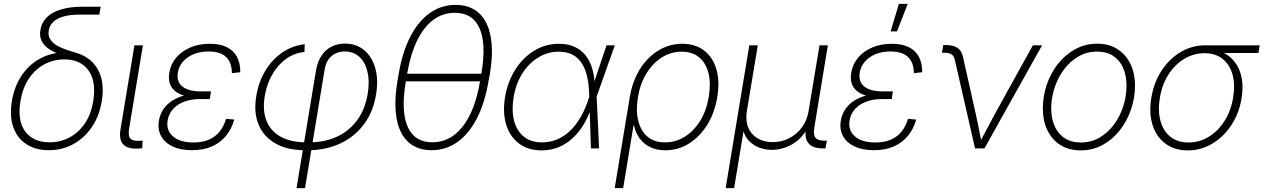

<svg xmlns="http://www.w3.org/2000/svg" viewBox="-20 -762 6489 986"><path d="M230.5 9.3Q162.6 9.3 115.5 -21.5Q68.4 -52.2 48.3 -108.9Q28.3 -165.5 41 -242.7Q54.2 -320.8 92.8 -376.7Q131.3 -432.6 188.5 -462.6Q245.6 -492.7 313.5 -492.7L344.7 -466.3Q306.6 -475.1 275.4 -487.5Q244.1 -500 222.7 -516.8Q201.2 -533.7 191.9 -556.4Q182.6 -579.1 187.5 -608.4Q193.4 -646 220 -672.6Q246.6 -699.2 293 -713.4Q339.4 -727.5 404.8 -727.5H497.1L490.2 -687H391.1Q340.8 -687 306.6 -677.5Q272.5 -668 253.7 -649.9Q234.9 -631.8 230.5 -606Q225.6 -577.1 239.7 -557.4Q253.9 -537.6 278.3 -524.9Q302.7 -512.2 329.3 -503.9Q356 -495.6 377 -488.8Q410.2 -478.5 437 -458Q463.9 -437.5 481.4 -407.2Q499 -377 505.1 -336.2Q511.2 -295.4 502.9 -243.7Q490.2 -166 451.4 -109.1Q412.6 -52.2 355.7 -21.5Q298.8 9.3 230.5 9.3ZM234.9 -31.2Q290.5 -31.2 337.4 -56.4Q384.3 -81.5 416.3 -128.9Q448.2 -176.3 459 -243.7Q475.1 -343.8 434.3 -400.4Q393.6 -457 310.1 -457Q254.9 -457 207.5 -431.6Q160.2 -406.2 128.2 -358.2Q96.2 -310.1 85 -243.2Q68.4 -142.1 109.6 -86.7Q150.9 -31.2 234.9 -31.2Z M689.9 1Q636.7 3.9 613.5 -19.8Q590.3 -43.5 598.6 -96.7L670.4 -529.3H713.9L643.1 -101.6Q636.7 -63 650.4 -49.6Q664.1 -36.1 698.7 -39.1Q703.1 -39.6 706.1 -39.6Q709 -39.6 712.4 -40L710.4 -1Q706.1 -0.5 700.7 0Q695.3 0.5 689.9 1Z M965.8 9.3Q907.2 9.3 866.7 -9.8Q826.2 -28.8 807.4 -63Q788.6 -97.2 795.9 -142.1Q801.8 -175.3 819.3 -201.4Q836.9 -227.5 865.5 -245.6Q894 -263.7 932.6 -273.4Q971.2 -283.2 1018.6 -283.2H1062L1057.6 -253.4H1007.8Q964.4 -253.4 928.7 -240.7Q893.1 -228 870.1 -203.6Q847.2 -179.2 840.8 -143.6Q832.5 -92.8 868.4 -61.5Q904.3 -30.3 973.6 -30.3Q1020.5 -30.3 1054 -45.2Q1087.4 -60.1 1108.6 -87.2Q1129.9 -114.3 1141.1 -151.9L1183.1 -147.9Q1169.4 -99.6 1140.4 -64.2Q1111.3 -28.8 1067.6 -9.8Q1023.9 9.3 965.8 9.3ZM1014.6 -260.3Q967.8 -260.3 934.1 -268.8Q900.4 -277.3 879.9 -293.7Q859.4 -310.1 851.8 -334Q844.2 -357.9 849.6 -388.7Q856.9 -433.6 885.5 -466.8Q914.1 -500 958.5 -518.6Q1002.9 -537.1 1058.1 -537.1Q1110.8 -537.1 1145.5 -519.5Q1180.2 -502 1197.3 -469.5Q1214.4 -437 1213.9 -391.1L1170.9 -386.2Q1170.9 -439.9 1141.6 -468.8Q1112.3 -497.6 1051.8 -497.6Q987.8 -497.6 944.6 -467.5Q901.4 -437.5 893.1 -388.7Q885.7 -342.8 916.5 -317.6Q947.3 -292.5 1015.1 -292.5H1063.5L1058.6 -260.3Z M1502.9 204.1 1602.5 -398.4Q1610.4 -445.3 1631.1 -476.3Q1651.9 -507.3 1682.9 -522.7Q1713.9 -538.1 1751.5 -538.1Q1810.5 -538.1 1850.8 -503.9Q1891.1 -469.7 1907.5 -410.9Q1923.8 -352.1 1911.1 -276.4Q1896.5 -186.5 1848.1 -122.6Q1799.8 -58.6 1726.3 -24.7Q1652.8 9.3 1563 9.3H1544.9Q1455.6 9.3 1394.8 -25.1Q1334 -59.6 1307.9 -122.3Q1281.7 -185.1 1296.4 -270.5Q1308.1 -341.8 1343 -399.4Q1377.9 -457 1430.2 -492.7Q1482.4 -528.3 1544.9 -534.7L1543.5 -495.1Q1491.2 -489.7 1449 -459.5Q1406.7 -429.2 1378.4 -379.9Q1350.1 -330.6 1339.8 -269.5Q1327.1 -193.4 1349.1 -140.1Q1371.1 -86.9 1422.9 -59.1Q1474.6 -31.2 1552.2 -31.2H1569.8Q1648.4 -31.2 1710.9 -60.3Q1773.4 -89.4 1814.2 -144.8Q1855 -200.2 1868.2 -279.8Q1878.9 -343.8 1867.4 -392.6Q1856 -441.4 1825.9 -469.5Q1795.9 -497.6 1749.5 -497.6Q1724.1 -497.6 1702.9 -487.5Q1681.6 -477.5 1667 -457Q1652.3 -436.5 1647 -403.8L1546.4 204.1Z M2196.3 9.3Q2122.6 9.3 2076.7 -32.7Q2030.8 -74.7 2016.6 -154.5Q2002.4 -234.4 2021.5 -348.1L2026.9 -379.4Q2045.9 -493.2 2086.7 -572.8Q2127.4 -652.3 2186.5 -694.6Q2245.6 -736.8 2319.8 -736.8Q2394 -736.8 2439.7 -694.8Q2485.4 -652.8 2500 -573Q2514.6 -493.2 2495.1 -379.4L2489.3 -348.1Q2470.2 -234.4 2429.2 -154.5Q2388.2 -74.7 2329.1 -32.7Q2270 9.3 2196.3 9.3ZM2200.2 -31.2Q2292 -31.2 2355.5 -111.3Q2418.9 -191.4 2444.8 -342.8L2452.1 -384.8Q2478 -536.1 2442.9 -616.2Q2407.7 -696.3 2315.4 -696.3Q2224.1 -696.3 2160.6 -616.2Q2097.2 -536.1 2071.3 -384.8L2064 -342.8Q2038.1 -190.9 2073.5 -111.1Q2108.9 -31.2 2200.2 -31.2ZM2048.8 -344.2 2054.7 -383.3H2468.3L2461.9 -344.2Z M2761.2 10.3Q2691.9 10.3 2645.3 -24.9Q2598.6 -60.1 2579.6 -121.8Q2560.5 -183.6 2573.7 -263.7Q2587.4 -343.8 2626.7 -405.3Q2666 -466.8 2723.9 -502Q2781.7 -537.1 2850.1 -537.1Q2896.5 -537.1 2930.7 -521.5Q2964.8 -505.9 2987.3 -477.3Q3009.8 -448.7 3021.2 -410.2Q3032.7 -371.6 3033.7 -325.2H3047.9L3043.9 -267.6L3056.6 0H3014.6L3005.4 -284.7Q3003.9 -332 2994.6 -371.1Q2985.4 -410.2 2967 -438.2Q2948.7 -466.3 2919.7 -481.4Q2890.6 -496.6 2848.6 -496.6Q2793 -496.6 2744.4 -467Q2695.8 -437.5 2662.6 -385Q2629.4 -332.5 2617.7 -263.2Q2606.4 -194.3 2620.1 -141.8Q2633.8 -89.4 2670.2 -60.1Q2706.5 -30.8 2763.2 -30.8Q2803.2 -30.8 2838.9 -45.2Q2874.5 -59.6 2904.3 -87.2Q2934.1 -114.7 2957.8 -153.6Q2981.4 -192.4 2998 -240.7L3094.7 -529.3H3137.2L3043 -263.2L3027.8 -202.1H3014.2Q2997.6 -154.3 2972.7 -115.2Q2947.8 -76.2 2915.5 -47.9Q2883.3 -19.5 2844.5 -4.6Q2805.7 10.3 2761.2 10.3Z M3136.7 204.1 3214.4 -264.2Q3228 -345.7 3266.4 -407Q3304.7 -468.3 3361.1 -502.7Q3417.5 -537.1 3483.9 -537.1Q3550.8 -537.1 3595.5 -502.9Q3640.1 -468.8 3658.7 -407.5Q3677.2 -346.2 3663.6 -264.6Q3650.4 -183.1 3612.1 -121.3Q3573.7 -59.6 3518.1 -24.9Q3462.4 9.8 3396.5 9.8Q3351.1 9.8 3317.6 -7.1Q3284.2 -23.9 3263.7 -53Q3243.2 -82 3235.8 -118.2H3233.4L3180.2 204.1ZM3395.5 -30.8Q3450.7 -30.8 3497.3 -60.3Q3543.9 -89.8 3576.2 -142.3Q3608.4 -194.8 3619.6 -264.2Q3631.3 -333.5 3618.4 -385.7Q3605.5 -438 3570.6 -467.3Q3535.6 -496.6 3480.5 -496.6Q3425.3 -496.6 3378.7 -467Q3332 -437.5 3299.8 -385Q3267.6 -332.5 3256.3 -264.2Q3244.6 -194.8 3257.6 -142.1Q3270.5 -89.4 3305.4 -60.1Q3340.3 -30.8 3395.5 -30.8Z M3706.5 204.1 3828.1 -529.3H3871.6L3815.4 -191.4Q3807.6 -142.6 3822.5 -106.9Q3837.4 -71.3 3870.1 -51.8Q3902.8 -32.2 3948.2 -32.2Q3994.1 -32.2 4032.7 -52Q4071.3 -71.8 4097.9 -107.4Q4124.5 -143.1 4132.3 -191.4L4188.5 -529.3H4231.4L4161.6 -105Q4155.8 -69.3 4168 -54.4Q4180.2 -39.6 4213.4 -39.6H4226.1L4219.2 0H4206.1Q4153.8 0 4132.1 -25.9Q4110.4 -51.8 4118.7 -105L4130.9 -176.8H4148.9Q4140.1 -124 4117.7 -88.6Q4095.2 -53.2 4065.2 -32Q4035.2 -10.7 4003.2 -1.5Q3971.2 7.8 3943.8 7.8Q3916 7.8 3886.5 -1.5Q3856.9 -10.7 3833 -32Q3809.1 -53.2 3797.6 -88.6Q3786.1 -124 3794.9 -176.8H3813L3750 204.1Z M4467.8 9.3Q4409.2 9.3 4368.7 -9.8Q4328.1 -28.8 4309.3 -63Q4290.5 -97.2 4297.9 -142.1Q4303.7 -175.3 4321.3 -201.4Q4338.9 -227.5 4367.4 -245.6Q4396 -263.7 4434.6 -273.4Q4473.1 -283.2 4520.5 -283.2H4564L4559.6 -253.4H4509.8Q4466.3 -253.4 4430.7 -240.7Q4395 -228 4372.1 -203.6Q4349.1 -179.2 4342.8 -143.6Q4334.5 -92.8 4370.4 -61.5Q4406.2 -30.3 4475.6 -30.3Q4522.5 -30.3 4555.9 -45.2Q4589.4 -60.1 4610.6 -87.2Q4631.8 -114.3 4643.1 -151.9L4685.1 -147.9Q4671.4 -99.6 4642.3 -64.2Q4613.3 -28.8 4569.6 -9.8Q4525.9 9.3 4467.8 9.3ZM4516.6 -260.3Q4469.7 -260.3 4436 -268.8Q4402.3 -277.3 4381.8 -293.7Q4361.3 -310.1 4353.8 -334Q4346.2 -357.9 4351.6 -388.7Q4358.9 -433.6 4387.5 -466.8Q4416 -500 4460.4 -518.6Q4504.9 -537.1 4560.1 -537.1Q4612.8 -537.1 4647.5 -519.5Q4682.1 -502 4699.2 -469.5Q4716.3 -437 4715.8 -391.1L4672.9 -386.2Q4672.9 -439.9 4643.6 -468.8Q4614.3 -497.6 4553.7 -497.6Q4489.7 -497.6 4446.5 -467.5Q4403.3 -437.5 4395 -388.7Q4387.7 -342.8 4418.5 -317.6Q4449.2 -292.5 4517.1 -292.5H4565.4L4560.5 -260.3ZM4553.7 -600.6 4596.2 -742.2H4641.6L4586.4 -600.6Z M4987.3 0 4882.8 -457.5Q4878.4 -475.6 4865.5 -483.4Q4852.5 -491.2 4829.1 -491.2H4817.4L4824.2 -530.8H4835.4Q4874.5 -530.8 4896.5 -516.4Q4918.5 -502 4924.8 -472.2L4989.7 -182.6Q4998.5 -144 5006.1 -104.5Q5013.7 -64.9 5021.5 -26.4H5009.3Q5030.3 -64.9 5050.5 -104.2Q5070.8 -143.6 5092.3 -182.6L5284.2 -529.3H5331.5L5035.6 0Z M5529.3 10.3Q5469.7 10.3 5426 -17.1Q5382.3 -44.4 5358.9 -93Q5335.4 -141.6 5335.4 -205.6Q5335.4 -267.6 5355.5 -326.9Q5375.5 -386.2 5412.8 -433.6Q5450.2 -481 5501.7 -509.3Q5553.2 -537.6 5615.2 -537.6Q5674.8 -537.6 5718 -510.3Q5761.2 -482.9 5784.9 -434.3Q5808.6 -385.7 5808.6 -321.3Q5808.6 -259.3 5788.3 -200Q5768.1 -140.6 5731 -93.3Q5693.8 -45.9 5642.6 -17.8Q5591.3 10.3 5529.3 10.3ZM5530.3 -30.3Q5583.5 -30.3 5626.7 -55.4Q5669.9 -80.6 5700.9 -122.6Q5731.9 -164.6 5748.5 -216.3Q5765.1 -268.1 5765.1 -321.3Q5765.1 -374 5747.6 -413.6Q5730 -453.1 5696.3 -475.1Q5662.6 -497.1 5614.3 -497.1Q5562 -497.1 5518.8 -472.2Q5475.6 -447.3 5444.3 -405.5Q5413.1 -363.8 5395.8 -311.8Q5378.4 -259.8 5378.4 -205.6Q5378.4 -127 5418.2 -78.6Q5458 -30.3 5530.3 -30.3Z M6080.1 10.3Q6011.7 10.3 5965.1 -24.4Q5918.5 -59.1 5898.9 -120.1Q5879.4 -181.2 5892.6 -260.3Q5905.8 -339.4 5945.6 -399.9Q5985.4 -460.4 6043.5 -494.9Q6101.6 -529.3 6169.4 -529.3H6449.2L6442.4 -489.7H6230L6166 -488.8Q6109.4 -488.8 6061.3 -459.5Q6013.2 -430.2 5980.2 -378.7Q5947.3 -327.1 5936.5 -260.3Q5925.3 -193.4 5939.5 -141.4Q5953.6 -89.4 5990.2 -59.8Q6026.9 -30.3 6083.5 -30.3Q6140.1 -30.3 6188 -59.8Q6235.8 -89.4 6268.8 -141.4Q6301.8 -193.4 6312.5 -260.3Q6323.7 -327.1 6309.6 -378.7Q6295.4 -430.2 6258.8 -459.5Q6222.2 -488.8 6166 -488.8L6166.5 -512.2Q6216.3 -512.2 6255.9 -494.6Q6295.4 -477.1 6321 -443.8Q6346.7 -410.6 6356.2 -363.5Q6365.7 -316.4 6356 -257.3Q6343.3 -179.7 6303.5 -119.4Q6263.7 -59.1 6205.8 -24.4Q6147.9 10.3 6080.1 10.3Z"/></svg>

Font: Inter 24pt ExtraLight
Style: Italic
Weight: 250
Italic angle: -9.3988°
Version: Version 4.001;git-66647c0bb